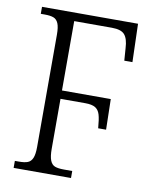

<svg xmlns="http://www.w3.org/2000/svg" viewBox="-81 -775 670 837"><g transform="rotate(10 254.0 -356.5)"><path d="M37 -31H55Q80 -31 94 -36.5Q108 -42 115 -58.5Q122 -75 122 -108V-605Q122 -638 115 -654.5Q108 -671 94 -676.5Q80 -682 55 -682H37V-713H462L467 -544H431L427 -599Q425 -640 409.5 -658Q394 -676 353 -676H186V-369H402L405 -234H370Q367 -274 361 -294Q355 -314 340 -323Q325 -332 296 -332H186V-111Q186 -77 193 -59.5Q200 -42 214 -36.5Q228 -31 254 -31H291V0H37Z"/></g></svg>

Font: Noto Serif NarrowLight
Style: Regular
Weight: 300
Width: 4
Designer: Monotype Design Team
Foundry: Monotype Imaging Inc.
Version: Version 1.001